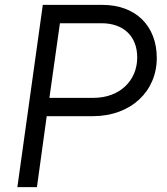

<svg xmlns="http://www.w3.org/2000/svg" viewBox="-20 -765 682 785"><path d="M131 0 171 -290H359C516 -290 621 -392 621 -528C621 -659 535 -745 399 -745H155L51 0ZM225 -670H395C484 -670 541 -618 541 -530C541 -435 469 -365 363 -365H182Z"/></svg>

Font: Plus Jakarta Sans
Style: Italic
Weight: 400
Italic angle: -8°
Designer: Gumpita Rahayu
Foundry: Tokotype
Version: Version 2.071;gftools[0.9.30]